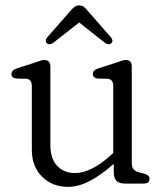

<svg xmlns="http://www.w3.org/2000/svg" viewBox="-20 -698 628 730"><path d="M101 -128.5V-370.5Q101 -396.5 80 -398.5L41 -399.5Q23.5 -402.5 23.5 -416.5Q23.5 -431 44 -438L109.5 -459Q120.5 -462.5 130.5 -466.2Q140.5 -470 148 -470Q171.5 -470 171.5 -445V-146.5Q171.5 -94.5 197.5 -67.2Q223.5 -40 265.5 -40Q325.5 -40 401 -107.5L410.5 -116V-370.5Q410.5 -396.5 389.5 -398.5L350.5 -399.5Q333 -402.5 333 -416.5Q333 -431 353.5 -438L419 -459Q430 -462.5 440 -466.2Q450 -470 457.5 -470Q481 -470 481 -445V-77Q481 -50 507 -43L528 -38Q548.5 -32 548.5 -18Q548.5 0 525.5 0H456Q433.5 0 423 -10.2Q412.5 -20.5 412.5 -46V-75Q364.5 -32.5 321.5 -10Q278.5 12.5 239 12.5Q179 12.5 140 -26.2Q101 -65 101 -128.5ZM183.5 -536Q169.5 -525 159 -533Q148.5 -541.5 160 -556.5L249 -658Q257 -667.5 264.2 -672.5Q271.5 -677.5 281.5 -677.5Q291 -677.5 298 -672.5Q305 -667.5 312.5 -658L401.5 -556.5Q413 -541.5 402.5 -533Q392.5 -525 378 -536L281 -612.5Z"/></svg>

Font: Fraunces 9pt SuperSoft Light
Style: Regular
Weight: 300
Version: Version 1.000;[b76b70a41]